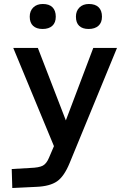

<svg xmlns="http://www.w3.org/2000/svg" viewBox="-20 -713 654 968"><path d="M129.9 -628.9Q129.9 -657.7 147.7 -675.3Q165.5 -692.9 195.8 -692.9Q228 -692.9 244.6 -676.3Q261.2 -659.7 261.2 -628.9Q261.2 -598.6 243.7 -582.8Q226.1 -566.9 194.8 -566.9Q163.6 -566.9 146.7 -582.8Q129.9 -598.6 129.9 -628.9ZM426.8 -566.9Q396 -566.9 379.4 -582.5Q362.8 -598.1 362.8 -628.9Q362.8 -657.7 380.6 -675.3Q398.4 -692.9 428.2 -692.9Q460.4 -692.9 477.3 -676.3Q494.1 -659.7 494.1 -628.9Q494.1 -598.6 476.1 -582.8Q458 -566.9 426.8 -566.9ZM331.1 108.9Q303.2 176.8 267.3 201.4Q231.4 226.1 164.1 229L42 234.9L39.1 139.2L131.8 133.8Q177.2 132.3 196 122.1Q214.8 111.8 227.1 82L252 23.9L46.9 -471.2H170.9L312 -106L450.2 -471.2H569.8Z"/></svg>

Font: IntelOne Mono Medium
Style: Regular
Weight: 500
Designer: Fred Shallcrass
Foundry: Frere-Jones Type LLC
Version: Version 1.200;hotconv 1.1.0;makeotfexe 2.6.0;FJTRelease1.2